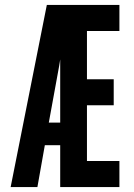

<svg xmlns="http://www.w3.org/2000/svg" viewBox="-20 -755 540 775"><path d="M23 0 169 -735H462V-630H331V-435H439V-330H331V-105H462V0H223V-169H161L131 0ZM177 -260H223V-515Q222 -509 221 -502.5Q220 -496 219 -490Z"/></svg>

Font: Iosevka SS04 Extrabold
Style: Regular
Weight: 800
Monospace: yes
Designer: Belleve Invis
Foundry: Belleve Invis
Version: Version 19.0.0; ttfautohint (v1.8.4)